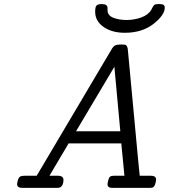

<svg xmlns="http://www.w3.org/2000/svg" viewBox="-20 -912 829 932"><path d="M63 -18.1Q63 -23.9 66.9 -37.4Q70.8 -50.8 77.9 -54.9Q85 -59.1 104 -59.1H158.2L520 -669.9Q528.8 -686 537.8 -690.9Q546.9 -695.8 562 -695.8H573.2Q583 -695.8 588.6 -694.3Q594.2 -692.9 596.7 -686Q599.1 -679.2 599.6 -678Q600.1 -676.8 601.1 -665L642.1 -226.1Q644 -198.2 649.9 -142.6Q655.8 -86.9 658.2 -59.1H710Q737.8 -59.1 737.8 -41Q737.8 -34.2 733.9 -20.5Q730 -6.8 723.1 -2.9Q718.3 0 707 0H525.9Q502 0 502 -17.1Q502 -24.9 504.9 -34.2Q508.8 -51.3 515.4 -55.2Q522 -59.1 536.1 -59.1H584L568.8 -215.8H313L220.2 -59.1H259.8Q287.6 -59.1 288.1 -39.1Q288.1 -12.2 272.9 -2.9Q268.1 0 256.8 0H88.9Q63 0 63 -18.1ZM349.1 -274.9H564L535.2 -587.9ZM441.9 -855Q441.9 -877.9 448.5 -885Q455.1 -892.1 471.2 -892.1H476.1Q502 -892.1 502 -872.1V-862.8Q502 -836.9 530 -825.9Q558.1 -814.9 594.2 -814.9Q631.3 -814.9 665.8 -827.4Q700.2 -839.8 714.8 -865.2Q716.8 -869.1 719.5 -874.5Q722.2 -879.9 723.6 -881.8Q725.1 -883.8 728 -887Q731 -890.1 735.6 -891.1Q740.2 -892.1 748 -892.1H757.8Q779.8 -892.1 779.8 -875Q779.8 -838.9 724.9 -795.9Q669.9 -752.9 585.9 -752.9Q522.9 -752.9 482.4 -781.5Q441.9 -810.1 441.9 -855Z"/></svg>

Font: CMU Concrete
Style: Italic
Weight: 500
Italic angle: -14.04°
Version: Version 0.7.0